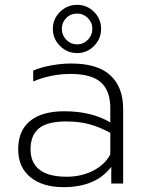

<svg xmlns="http://www.w3.org/2000/svg" viewBox="-20 -757 598 792"><path d="M198 -638Q198 -679 227.5 -708Q257 -737 298 -737Q339 -737 368 -708Q397 -679 397 -638Q397 -597 368 -567.5Q339 -538 298 -538Q257 -538 227.5 -567.5Q198 -597 198 -638ZM361 -638Q361 -664 342.5 -682.5Q324 -701 298 -701Q271 -701 253 -682.5Q235 -664 235 -638Q235 -612 253.5 -593Q272 -574 298 -574Q324 -574 342.5 -593Q361 -612 361 -638ZM55 -141Q55 -218 104 -258Q153 -298 245 -298Q358 -298 435 -252V-311Q435 -383 396 -417.5Q357 -452 271 -452Q191 -452 117 -421V-466Q147 -479 190 -487Q233 -495 274 -495Q383 -495 435.5 -446Q488 -397 488 -308V0H439V-69Q376 15 242 15Q156 15 105.5 -26Q55 -67 55 -141ZM435 -120V-209Q391 -233 349 -244.5Q307 -256 253 -256Q175 -256 140.5 -227.5Q106 -199 106 -141Q106 -86 143 -57Q180 -28 255 -28Q315 -28 363.5 -52.5Q412 -77 435 -120Z"/></svg>

Font: Prompt ExtraLight
Style: Regular
Weight: 275
Designer: Katatrad Team
Foundry: CadsonDemak
Version: Version 1.001